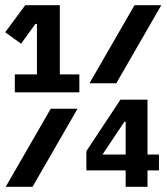

<svg xmlns="http://www.w3.org/2000/svg" viewBox="-21 -718 641 738"><path d="M36 -432H121V-626H115L60 -550L-1 -594L76 -698H209V-432H284V-363H36ZM496 -698H599L426 -398H323ZM174 -300H277L104 0H1ZM462 -63H311V-137L442 -335H546V-124H590V-63H546V0H462ZM462 -124V-250H457L373 -124Z"/></svg>

Font: Lilex
Style: Regular
Weight: 400
Monospace: yes
Designer: Mike Abbink, Paul van der Laan, Pieter van Rosmalen, Mikhael Khrustik
Foundry: Mikhael Khrustik
Version: Version 2.510